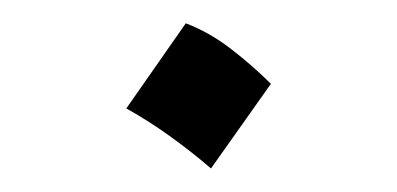

<svg xmlns="http://www.w3.org/2000/svg" viewBox="-20 -139 339 164"><path d="M138.7 -119.1Q159.2 -111.3 177.7 -96.9Q196.3 -82.5 211.4 -67.4L160.2 4.9Q145 -8.3 126.5 -21.7Q107.9 -35.2 87.9 -46.4Z"/></svg>

Font: Pinar-FD Light
Style: Regular
Weight: 300
Designer: Amin Abedi
Version: Version 2.000